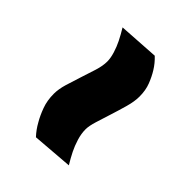

<svg xmlns="http://www.w3.org/2000/svg" viewBox="-15 -582 561 561"><g transform="rotate(-45 265.0 -301.5)"><path d="M470 -263Q455 -247 437 -236Q421 -226 400.5 -218Q380 -210 354 -210Q334 -210 309 -217Q284 -224 259 -232Q234 -240 211.5 -247Q189 -254 175 -254Q157 -254 137.5 -248Q118 -242 102 -234Q84 -225 66 -214L56 -340Q72 -355 92 -366Q109 -376 132 -384.5Q155 -393 183 -393Q202 -393 225.5 -386Q249 -379 273 -371Q297 -363 319.5 -356Q342 -349 360 -349Q374 -349 392 -354.5Q410 -360 426 -368Q444 -377 462 -388Z"/></g></svg>

Font: Panefresco 999wt
Style: Regular
Weight: 900
Version: Version 1.001